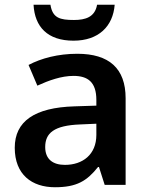

<svg xmlns="http://www.w3.org/2000/svg" viewBox="-20 -777 623 807"><path d="M462 -757H388C379 -705 339 -693 291 -693C232 -693 201 -701 192 -757H121C126 -664 180 -606 289 -606C394 -606 455 -666 462 -757ZM305 -551C224 -551 153 -532 100 -504L137 -417C185 -439 238 -458 289 -458C349 -458 385 -432 385 -357V-333L293 -330C125 -325 42 -267 42 -156C42 -43 114 10 211 10C302 10 345 -16 392 -75H396L420 0H508V-364C508 -490 438 -551 305 -551ZM318 -254 385 -257V-210C385 -127 327 -84 253 -84C203 -84 170 -107 170 -159C170 -217 206 -250 318 -254Z"/></svg>

Font: Noto Sans Syriac SemiBold
Style: Regular
Weight: 600
Designer: Patrick Giasson and the Monotype Design Team
Foundry: Monotype Imaging Inc.
Version: Version 3.000